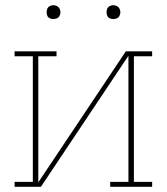

<svg xmlns="http://www.w3.org/2000/svg" viewBox="-20 -717 640 737"><path d="M36 0V-19H106V-501H36V-520H197V-501H127V-17L463 -520H564V-501H494V-19H564V0H403V-19H473V-503L137 0ZM415 -644Q410 -644 404.5 -645.5Q399 -647 395.5 -650.5Q392 -654 390.5 -659.5Q389 -665 389 -670Q389 -675 390.5 -680.5Q392 -686 395.5 -689.5Q399 -693 404.5 -695Q410 -697 415 -697Q420 -697 425.5 -695Q431 -693 434.5 -689.5Q438 -686 440 -680.5Q442 -675 442 -670Q442 -665 440 -659.5Q438 -654 434.5 -650.5Q431 -647 425.5 -645.5Q420 -644 415 -644ZM185 -644Q180 -644 174.5 -645.5Q169 -647 165.5 -650.5Q162 -654 160.5 -659.5Q159 -665 159 -670Q159 -675 160.5 -680.5Q162 -686 165.5 -689.5Q169 -693 174.5 -695Q180 -697 185 -697Q190 -697 195.5 -695Q201 -693 204.5 -689.5Q208 -686 210 -680.5Q212 -675 212 -670Q212 -665 210 -659.5Q208 -654 204.5 -650.5Q201 -647 195.5 -645.5Q190 -644 185 -644Z"/></svg>

Font: Iosevka Etoile Thin
Style: Regular
Weight: 100
Designer: Belleve Invis
Foundry: Belleve Invis
Version: Version 22.1.2; ttfautohint (v1.8.4)